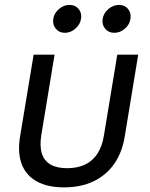

<svg xmlns="http://www.w3.org/2000/svg" viewBox="-20 -768 624 797"><path d="M245.6 9.8Q177.7 9.8 132.8 -14.9Q87.9 -39.6 70.1 -86.9Q52.2 -134.3 63.5 -202.6L119.6 -541H206.5L151.4 -207Q144 -160.2 154.1 -129.9Q164.1 -99.6 190.4 -84.7Q216.8 -69.8 258.8 -69.8Q301.3 -69.8 332.8 -84.7Q364.3 -99.6 384.3 -129.9Q404.3 -160.2 411.6 -207L466.8 -541H553.7L498 -202.6Q487.3 -135.3 453.9 -87.6Q420.4 -40 367.7 -15.1Q314.9 9.8 245.6 9.8ZM454.6 -631.8Q430.7 -631.8 416.5 -648.9Q402.3 -666 406.2 -689.9Q410.2 -713.9 430.2 -730.7Q450.2 -747.6 474.1 -747.6Q498 -747.6 511.7 -730.7Q525.4 -713.9 521.5 -689.9Q518.1 -666 498.3 -648.9Q478.5 -631.8 454.6 -631.8ZM249.5 -631.8Q225.6 -631.8 211.4 -648.9Q197.3 -666 201.2 -689.9Q205.1 -713.9 224.9 -730.7Q244.6 -747.6 268.6 -747.6Q292.5 -747.6 306.4 -730.7Q320.3 -713.9 316.4 -689.9Q312.5 -666 292.7 -648.9Q272.9 -631.8 249.5 -631.8Z"/></svg>

Font: Inter 17pt
Style: Italic
Weight: 400
Italic angle: -9.3988°
Version: Version 4.001;git-66647c0bb